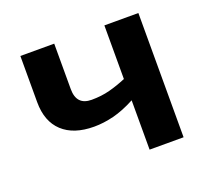

<svg xmlns="http://www.w3.org/2000/svg" viewBox="-94 -621 797 736"><g transform="rotate(-20 304.5 -253.5)"><path d="M193.8 -506.8V-321.3Q193.8 -255.4 255.4 -255.4Q295.4 -255.4 329.6 -264.4Q363.8 -273.4 398.4 -288.1V-506.8H537.1V0H398.4V-201.2Q350.6 -175.8 309.3 -165.5Q268.1 -155.3 229.5 -155.3Q146.5 -155.3 101.1 -197.5Q55.7 -239.7 55.7 -318.4V-506.8Z"/></g></svg>

Font: Bpm'online Open Sans
Style: Bold
Weight: 700
Foundry: Ascender Corporation
Version: Version 1.10